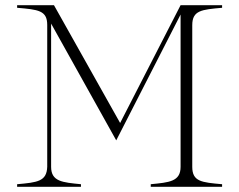

<svg xmlns="http://www.w3.org/2000/svg" viewBox="-20 -720 923 740"><path d="M836 -690V-700H676L443 -246L188 -700H46V-690C127 -683 162 -680 162 -624V-77C160 -21 125 -17 46 -10V0H292V-10C221 -17 177 -20 177 -77V-629L428 -179L676 -664V-77C676 -20 632 -17 561 -10V0H836V-10C757 -17 721 -20 721 -77V-623C721 -680 757 -683 836 -690Z"/></svg>

Font: Sprat Thin
Style: Regular
Weight: 100
Designer: Ethan Nakache
Foundry: Collletttivo
Version: Version 2.000;Glyphs 3.2 (3217)